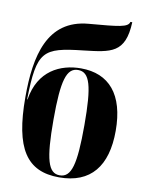

<svg xmlns="http://www.w3.org/2000/svg" viewBox="-87 -832 693 905"><g transform="rotate(10 259.5 -380.0)"><path d="M259 10C410 10 484 -83 484 -252C484 -426 407 -514 272 -514C174 -514 71 -467 49 -326H47C52 -559 77 -578 268 -599C398 -614 466 -620 472 -770H463C457 -743 413 -739 270 -727C75 -710 37 -533 37 -335C37 -88 104 10 259 10ZM260 0C205 0 186 -63 186 -254C186 -442 205 -504 260 -504C316 -504 334 -441 334 -253C334 -64 316 0 260 0Z"/></g></svg>

Font: Noto Serif Display ExtraCondensed ExtraBold
Style: Regular
Weight: 800
Width: 2
Designer: Monotype Design Team
Foundry: Monotype Imaging Inc.
Version: Version 2.009